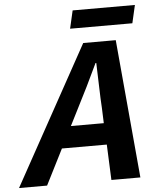

<svg xmlns="http://www.w3.org/2000/svg" viewBox="-169 -971 870 1023"><g transform="rotate(-5 266.0 -459.0)"><path d="M569 -822H236L258 -918H591ZM371 -305 368 -386Q365 -430 363 -506Q360 -603 359 -628H355Q299 -508 236 -386L195 -305ZM377 -190H137L41 0H-109L299 -740H473L540 0H385Z"/></g></svg>

Font: KaiGen Gothic CN Bold
Style: Bold
Weight: 700
Designer: Ryoko NISHIZUKA  (kana & ideographs); Paul D. Hunt (Latin, Greek & Cyrillic); Wenlong ZHANG  (bopomofo); Sandoll Communi
Foundry: Adobe Systems Incorporated
Version: Version 1.002.20150501